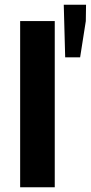

<svg xmlns="http://www.w3.org/2000/svg" viewBox="-20 -790 383 810"><path d="M249 -770 255 -548H318L342 -701L343 -770ZM65 -701V0H211V-701Z"/></svg>

Font: Cambridge Sans Bold
Style: Regular
Weight: 700
Version: Version 2.020;PS 002.020;hotconv 1.0.88;makeotf.lib2.5.64775